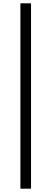

<svg xmlns="http://www.w3.org/2000/svg" viewBox="-20 -858 310 1157"><path d="M103 279H167V-838H103Z"/></svg>

Font: Source Han Sans KR
Style: Regular
Weight: 400
Designer: Ryoko NISHIZUKA 西塚涼子 (kana, bopomofo & ideographs); Paul D. Hunt (Latin, Greek & Cyrillic); Sandoll Communications 산돌커뮤니
Foundry: Adobe
Version: Version 2.004;hotconv 1.0.118;makeotfexe 2.5.65603